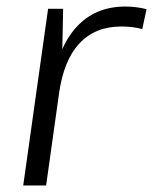

<svg xmlns="http://www.w3.org/2000/svg" viewBox="-20 -567 468 587"><path d="M127 -540H173L169 -342L121 0H51ZM139 -299Q156 -421 213.5 -484Q271 -547 363 -547Q380 -547 396 -545Q412 -543 428 -539L415 -478Q387 -486 351 -486Q271 -486 222.5 -434Q174 -382 160 -278Z"/></svg>

Font: Pathway Extreme 28pt Light
Style: Italic
Weight: 300
Italic angle: -8°
Designer: Eduardo Rodriguez Tunni
Foundry: Eduardo Rodriguez Tunni
Version: Version 1.001;gftools[0.9.26]